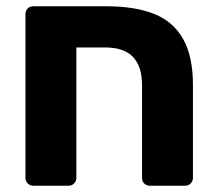

<svg xmlns="http://www.w3.org/2000/svg" viewBox="-20 -591 689 611"><path d="M86 0Q75 0 68 -7.5Q61 -15 61 -25V-546Q61 -557 68 -564Q75 -571 86 -571H319Q410 -571 471 -546.5Q532 -522 563 -466.5Q594 -411 594 -321V-25Q594 -15 587 -7.5Q580 0 569 0H457Q446 0 439 -7Q432 -14 432 -25V-321Q432 -379 403.5 -409.5Q375 -440 314 -440H223V-25Q223 -15 216 -7.5Q209 0 198 0Z"/></svg>

Font: Rubik
Style: Bold
Weight: 700
Designer: Hubert and Fischer
Foundry: Hubert and Fischer
Version: Version 2.300;gftools[0.9.30]